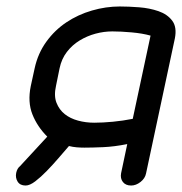

<svg xmlns="http://www.w3.org/2000/svg" viewBox="-20 -573 562 593"><path d="M87 -362Q97 -408 123 -444Q149 -480 185 -504Q221 -528 264 -540.5Q307 -553 350 -553Q377 -553 409.5 -550.5Q442 -548 469.5 -538.5Q497 -529 512 -509Q527 -489 520 -454L431 -37Q428 -22 414 -11Q400 0 385 0Q368 0 359.5 -11Q351 -22 354 -38L373 -128Q333 -120 299 -118.5Q265 -117 241 -117Q229 -117 217 -118Q205 -119 193 -122L161 -85Q143 -64 124.5 -45Q106 -26 89 -13Q72 0 59 0Q42 0 34.5 -12Q27 -24 30 -39Q33 -53 42 -60L126 -151Q95 -182 80 -220Q65 -258 75 -307ZM153 -308Q146 -277 154.5 -255.5Q163 -234 180 -220.5Q197 -207 221 -200.5Q245 -194 271 -194Q297 -194 328.5 -197Q360 -200 390 -206L445 -463Q420 -470 386.5 -473Q353 -476 327 -476Q301 -476 275 -469Q249 -462 226 -448Q203 -434 186.5 -412.5Q170 -391 164 -362Z"/></svg>

Font: VDS Compensated
Style: Light Italic
Weight: 300
Italic angle: -12°
Designer: artmaker
Foundry: artmaker
Version: Version 1.000 2012 initial release